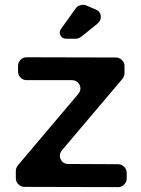

<svg xmlns="http://www.w3.org/2000/svg" viewBox="-20 -767 577 788"><path d="M371 -729Q391 -721 393.5 -702Q396 -683 379 -669L313 -616Q302 -608 291 -608H252Q235 -608 228 -622Q221 -636 231 -649L291 -733Q297 -742 309.5 -745.5Q322 -749 333 -745ZM491 -467Q491 -455 483 -444L235 -151Q220 -133 229 -113.5Q238 -94 262 -94L465 -93Q479 -93 489.5 -82.5Q500 -72 500 -58V-34Q500 -20 489.5 -9.5Q479 1 465 1L80 0Q66 0 55.5 -10.5Q45 -21 45 -35V-65Q45 -77 53 -88L300 -380Q316 -399 306.5 -418.5Q297 -438 274 -438H89Q75 -438 64.5 -448.5Q54 -459 54 -473V-497Q54 -511 64.5 -521.5Q75 -532 89 -532L456 -531Q470 -531 480.5 -520.5Q491 -510 491 -496Z"/></svg>

Font: Trueno
Style: Round
Weight: 400
Designer: Julieta Ulanovsky, Jasper
Foundry: Julieta Ulanovsky, Cannot Into Space Fonts
Version: Version 3.001